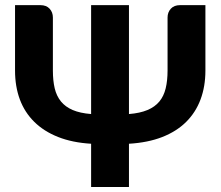

<svg xmlns="http://www.w3.org/2000/svg" viewBox="-20 -746 880 766"><path d="M799.5 -725.5V-464.5Q799.5 -401 780 -349Q760.5 -297 722.2 -259.2Q684 -221.5 627 -199.2Q570 -177 494.5 -172.5V0H343.5V-172.5Q268.5 -177 211.8 -199.5Q155 -222 116.8 -259.8Q78.5 -297.5 59.2 -349.2Q40 -401 40 -464.5V-725.5H141Q165 -725.5 178 -711.2Q191 -697 191 -676V-464.5Q191 -424.5 198.2 -393.8Q205.5 -363 223.2 -341.2Q241 -319.5 270.2 -307Q299.5 -294.5 343.5 -291V-725.5H494.5V-291Q538.5 -294.5 568.2 -307Q598 -319.5 615.8 -341Q633.5 -362.5 641 -393.5Q648.5 -424.5 648.5 -464.5V-676Q648.5 -697 661.5 -711.2Q674.5 -725.5 698.5 -725.5Z"/></svg>

Font: Lato
Style: Regular
Weight: 800
Designer: Lukasz Dziedzic with Adam Twardoch and Botio Nikoltchev
Foundry: tyPoland Lukasz Dziedzic
Version: Version 2.015; 2015-08-06; http://www.latofonts.com/; ttfaut